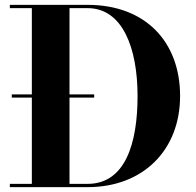

<svg xmlns="http://www.w3.org/2000/svg" viewBox="-20 -770 806 790"><path d="M340.5 0C568.5 0 721 -152 721 -375C721 -598 578.5 -750 340.5 -750H20.5V-736.5H111V-381.5H28.5V-368.5H111V-13.5H20.5V0ZM367.5 -368.5V-381.5H266V-736.5H340.5C484.5 -736.5 546 -572 546 -375C546 -178 494.5 -13.5 340.5 -13.5H266V-368.5Z"/></svg>

Font: Bodoni* 16pt
Style: Bold
Weight: 700
Version: Version 2.3